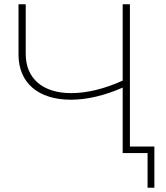

<svg xmlns="http://www.w3.org/2000/svg" viewBox="-20 -720 782 903"><path d="M591 -31V-700H557V-341C472 -302 388 -282 315 -282C181 -282 101 -351 101 -466V-700H67V-464C67 -331 159 -251 314 -251C389 -251 473 -271 557 -308V0H674V163H706V-31Z"/></svg>

Font: Talent ExtraLight
Style: Regular
Weight: 200
Designer: Mike Powis
Version: Version 1.001;hotconv 1.0.109;makeotfexe 2.5.65596